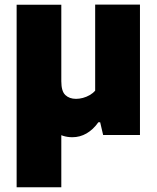

<svg xmlns="http://www.w3.org/2000/svg" viewBox="-20 -568 662 808"><path d="M284.5 9.5Q244 9.5 213 -12.8Q182 -35 164.2 -83.8Q146.5 -132.5 146.5 -212.5V-334.5H238V-226Q238 -184 255 -168Q272 -152 300 -152Q314 -152 329 -156Q344 -160 357.5 -167.8Q371 -175.5 380.5 -186.5V-548.5H569V0H414L401.5 -53.5H394Q372 -22.5 344.2 -6.5Q316.5 9.5 284.5 9.5ZM50 220V-548H238V220Z"/></svg>

Font: Encode Sans SC ExtraBold
Style: Regular
Weight: 800
Version: Version 3.002